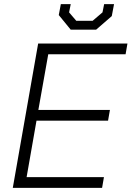

<svg xmlns="http://www.w3.org/2000/svg" viewBox="-20 -911 638 931"><path d="M165 -700H598L589 -648H214L166 -378H513L504 -326H157L109 -52H484L475 0H42ZM265 -838 275 -891H323L315 -851L350 -810H429L477 -851L485 -891H533L522 -833L446 -767H323Z"/></svg>

Font: Chakra Petch Light
Style: Italic
Weight: 300
Italic angle: -10°
Designer: Katatrad Aksorn Co.,Ltd.
Foundry: Cadson Demak Co.,Ltd.
Version: Version 1.000; ttfautohint (v1.6)